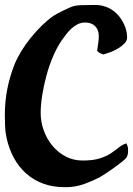

<svg xmlns="http://www.w3.org/2000/svg" viewBox="-25 -769 549 793"><path d="M500 -614Q500 -601 489 -589.5Q478 -578 462 -568.5Q446 -559 429.5 -553Q413 -547 402 -544Q385 -549 376 -559Q378 -574 380.5 -589Q383 -604 383 -620Q383 -646 368 -661Q353 -676 327 -676Q310 -676 296 -669Q282 -662 270 -651Q258 -640 248 -627Q238 -614 229 -601Q210 -573 194 -535.5Q178 -498 167 -457.5Q156 -417 149.5 -376.5Q143 -336 143 -302Q143 -265 156 -229.5Q169 -194 192 -166.5Q215 -139 246.5 -122.5Q278 -106 316 -106Q359 -106 386 -114.5Q413 -123 431.5 -135Q450 -147 464.5 -159Q479 -171 497 -177Q502 -166 503 -161.5Q504 -157 504 -144Q504 -129 497 -118Q494 -113 479 -101Q464 -89 446 -76Q428 -63 411 -52Q394 -41 387 -37Q356 -21 322.5 -9Q289 3 254 4H241Q193 4 153.5 -10.5Q114 -25 83.5 -52Q53 -79 32.5 -116.5Q12 -154 2 -200Q-3 -223 -4 -247.5Q-5 -272 -5 -295Q-5 -349 5 -400.5Q15 -452 35 -503Q46 -530 63.5 -558.5Q81 -587 102.5 -613.5Q124 -640 147.5 -663Q171 -686 195 -703Q199 -706 211 -712.5Q223 -719 236.5 -725.5Q250 -732 262.5 -737.5Q275 -743 280 -744Q293 -747 306 -747.5Q319 -748 332 -748Q349 -748 367 -748.5Q385 -749 402 -744Q423 -739 441 -726Q459 -713 472 -695Q485 -677 492.5 -656Q500 -635 500 -614Z"/></svg>

Font: Praegefest
Style: Regular
Weight: 600
Designer: Peter Wiegel nach alter Vorlage
Foundry: Peter Wiegel
Version: Version 1.000